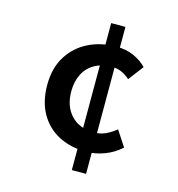

<svg xmlns="http://www.w3.org/2000/svg" viewBox="-104 -744 807 872"><g transform="rotate(15 300.0 -308.5)"><path d="M353 -60Q280 -60 224 -89Q168 -118 136 -173.5Q104 -229 104 -308Q104 -388 139 -443.5Q174 -499 232.5 -528Q291 -557 363 -557Q410 -557 446 -540.5Q482 -524 506 -499L452 -428Q433 -445 412.5 -454Q392 -463 369 -463Q321 -463 287 -444Q253 -425 235 -390Q217 -355 217 -308Q217 -238 256.5 -196Q296 -154 365 -154Q396 -154 421.5 -166.5Q447 -179 467 -196L515 -123Q481 -92 438 -76Q395 -60 353 -60ZM312 37V-654H379V37Z"/></g></svg>

Font: Source Code Pro ExtraLight SemiBold
Style: Regular
Weight: 600
Monospace: yes
Version: Version 1.018;hotconv 1.0.116;makeotfexe 2.5.65601